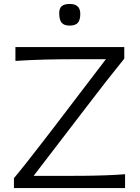

<svg xmlns="http://www.w3.org/2000/svg" viewBox="-20 -951 707 971"><path d="M50.5 0V-50Q79.5 -84.5 115.8 -130.5Q152 -176.5 188.8 -224.2Q225.5 -272 256.5 -312L515.5 -651.5H347.5Q282.5 -651.5 209.5 -649.8Q136.5 -648 58 -643V-713H608.5V-654.5Q561 -596 514.2 -536Q467.5 -476 421 -415L150 -61.5H302.5Q348.5 -61.5 405 -62Q461.5 -62.5 516.2 -64.5Q571 -66.5 612.5 -70V0ZM332 -821.5Q304.5 -821.5 292 -835.8Q279.5 -850 279.5 -884.5Q279.5 -909 292.2 -920Q305 -931 333 -931Q386 -931 386 -881Q386 -849 373.2 -835.2Q360.5 -821.5 332 -821.5Z"/></svg>

Font: Commissioner Flair Light
Style: Regular
Weight: 300
Designer: Kostas Bartsokas
Foundry: Kostas Bartsokas
Version: Version 1.000; ttfautohint (v1.8.3)